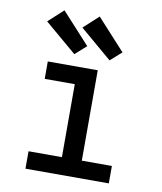

<svg xmlns="http://www.w3.org/2000/svg" viewBox="-86 -842 771 912"><g transform="rotate(10 300.0 -386.5)"><path d="M99 0V-84H260V-436H115V-520H356V-84H501V0ZM403 -576 249 -707 321 -773 457 -624ZM233 -576 79 -707 151 -773 287 -624Z"/></g></svg>

Font: Iosevka Custom Medium Extended
Style: Regular
Weight: 500
Width: 7
Monospace: yes
Designer: Belleve Invis
Foundry: Belleve Invis
Version: Version 11.2.4; ttfautohint (v1.8.4)